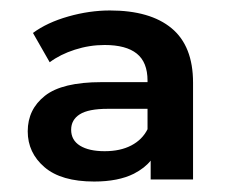

<svg xmlns="http://www.w3.org/2000/svg" viewBox="-20 -769 448 367"><path d="M268 -426V-462Q257 -448 236 -437Q206 -422 160 -422Q97 -422 65 -449.5Q33 -477 33 -518Q33 -560 66 -586Q99 -612 174 -612H262V-615Q262 -650 241.5 -666.5Q221 -683 180 -683Q151 -683 123 -674Q95 -665 75 -650L43 -706Q70 -726 110.5 -737.5Q151 -749 190 -749Q267 -749 308 -715Q349 -681 349 -611V-426ZM262 -561H186Q149 -561 132.5 -550.5Q116 -540 116 -521Q116 -501 133 -490.5Q150 -480 180 -480Q210 -480 231 -491Q252 -502 262 -522Z"/></svg>

Font: Montserrat Thin SemiBold
Style: Regular
Weight: 600
Version: Version 9.000